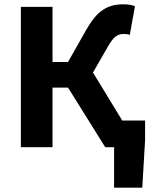

<svg xmlns="http://www.w3.org/2000/svg" viewBox="-20 -684 707 892"><path d="M510 188V0H469L296 -277H224V0H77V-652H224V-396H296L381 -546Q400 -579 418.5 -601.5Q437 -624 458 -638Q479 -652 502 -658Q525 -664 553 -664Q567 -664 581.5 -662Q596 -660 607 -655L583 -522Q575 -525 567 -525.5Q559 -526 554 -526Q532 -526 516.5 -514Q501 -502 481 -467L412 -347L548 -124H654V-32L641 188Z"/></svg>

Font: Font
Style: ¶
Weight: 700
Designer: Paul D. Hunt
Foundry: Adobe Systems Incorporated
Version: Version 3.000